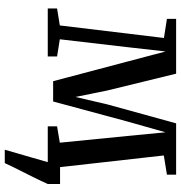

<svg xmlns="http://www.w3.org/2000/svg" viewBox="3 -581 758 804"><g transform="rotate(90 382.0 -179.0)"><path d="M607 180 659 0 640.5 -51.5H750.5V0Q737 30 721.5 61.2Q706 92.5 690.8 122.5Q675.5 152.5 663 180ZM15.5 0V-39L86.5 -50.5L139 -486.5L59 -499V-537.5H288.5L359 -249L386 -116L417 -249L496.5 -537.5H711.5V-499L631 -486L680 -50.5L749 -39V0H509V-39L577.5 -50.5L549.5 -332.5L534 -493L489 -334L405 -22.5H320L237.5 -334.5L195.5 -493.5L177.5 -333.5L144.5 -50.5L216.5 -39V0Z"/></g></svg>

Font: Merriweather 60pt
Style: Regular
Weight: 400
Version: Version 2.100